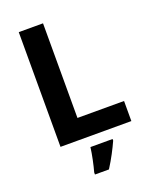

<svg xmlns="http://www.w3.org/2000/svg" viewBox="-168 -808 902 1123"><g transform="rotate(-20 282.5 -246.5)"><path d="M90 0H531V-125H241V-714H90ZM392 71V61H254C249 104 235 169 224 208V221H311C345 168 372 115 392 71Z"/></g></svg>

Font: Noto Sans Lisu
Style: Bold
Weight: 700
Designer: Monotype Design Team. David Williams.
Foundry: Monotype Imaging Inc.
Version: Version 2.102